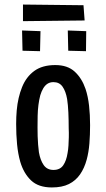

<svg xmlns="http://www.w3.org/2000/svg" viewBox="-20 -814 467 844"><path d="M208 10Q149 10 116.5 -21Q84 -52 69 -103Q59 -138 55 -180Q51 -222 51 -269Q51 -300 53.5 -328.5Q56 -357 62 -383Q68 -409 77 -431Q95 -476 130.5 -502Q166 -528 223 -528Q277 -528 308.5 -499Q340 -470 356 -423Q367 -390 371.5 -349.5Q376 -309 376 -264Q376 -222 373 -183.5Q370 -145 361 -112Q351 -75 332 -47.5Q313 -20 283 -5Q253 10 208 10ZM215 -67Q244 -67 258 -87.5Q272 -108 277 -141Q280 -157 281 -174.5Q282 -192 282.5 -211Q283 -230 282 -250Q282 -286 280.5 -319.5Q279 -353 275 -379Q269 -413 255 -433Q241 -453 215 -453Q200 -453 189 -446Q178 -439 170 -425.5Q162 -412 157 -395Q152 -376 149 -353Q146 -330 145.5 -305Q145 -280 145 -254Q145 -235 145.5 -215.5Q146 -196 147.5 -178.5Q149 -161 151 -145Q157 -110 172 -88.5Q187 -67 215 -67ZM81 -721V-794L347 -791L352 -724ZM156 -589 79 -591 77 -680 158 -677ZM358 -589 280 -591 278 -680 359 -677Z"/></svg>

Font: Truculenta SemiBold
Style: Regular
Weight: 600
Version: Version 1.002